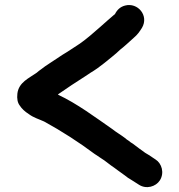

<svg xmlns="http://www.w3.org/2000/svg" viewBox="-20 -698 728 779"><path d="M487.5 -675.5C467.5 -670.2 455 -658.1 446 -640C445.3 -640 444.7 -639.7 444 -639C424.1 -622.2 405.8 -605.7 387 -589C361.4 -566.6 332.8 -541.1 304 -521C280.3 -505.9 257.5 -489.7 234 -476C219 -466 198.8 -452.4 184 -443L163 -429L147 -417C141 -413 135 -408.3 129 -403C98.2 -381 55.7 -364.2 50.5 -318C48.2 -297.3 51.3 -281.3 60 -270C68 -257.3 80.3 -245.7 97 -235C117.1 -220.2 136.4 -215.3 159 -205C229.4 -166.6 301.5 -120.1 363 -74L393 -54C407.1 -45.5 417.3 -35.9 430 -27C447.9 -15.1 466.2 0.1 484 12L500 24C513.2 32.8 518.4 34.5 532 44L543 51C573.5 71.4 612.4 59 628.5 34C648.2 3.3 636 -35.5 611 -51L599 -59C585.2 -68.2 581.6 -70.8 569 -78C553.1 -89.3 534.6 -102.9 519 -115C513 -118.3 507.3 -122.3 502 -127C497.3 -129.7 492.3 -133.3 487 -138C473.6 -148.9 451 -161.7 436 -174C367.8 -221.2 293.5 -277.4 215 -314L218 -317C251.4 -340.4 289.9 -365.7 325 -388L346 -402C367.5 -414.9 383.7 -426.5 403 -442C424.4 -460.1 448.2 -477.2 467 -496C486.3 -511 502.7 -526.7 522 -544C538.1 -557.5 546.3 -569.6 556 -585C585.3 -634.6 538.9 -689.1 487.5 -675.5Z"/></svg>

Font: Smoothie
Style: Regular
Weight: 400
Foundry: Cannot Into Space Fonts
Version: Version 0.8